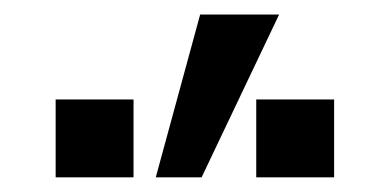

<svg xmlns="http://www.w3.org/2000/svg" viewBox="-20 -900 540 266"><path d="M195.8 -654.3 257.3 -879.9H366.7L259.3 -654.3ZM57.1 -654.3V-762.2H165V-654.3ZM335 -654.3V-762.2H442.9V-654.3Z"/></svg>

Font: FORM UDPGothic
Style: Regular
Weight: 400
Foundry: Pronama LLC
Version: Version 1.05101